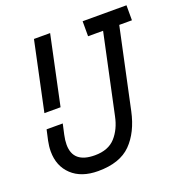

<svg xmlns="http://www.w3.org/2000/svg" viewBox="-129 -812 887 938"><g transform="rotate(-20 315.0 -343.0)"><path d="M224 14Q137 14 87.5 -32.5Q38 -79 38 -155Q38 -182 44 -210L56 -264H140L128 -210Q122 -183 122 -160Q122 -64 235 -64Q305 -64 342 -105Q379 -146 392 -210L480 -622H402V-700H630V-622H564L475 -206Q453 -103 395 -44.5Q337 14 224 14ZM73 -342 149 -700H233L157 -342Z"/></g></svg>

Font: Space Mono
Style: Italic
Weight: 400
Italic angle: -12°
Monospace: yes
Designer: Colophon Foundry + Benjamin Critton
Foundry: Colophon Foundry & Benjamin Critton
Version: Version 1.003; ttfautohint (v1.8.4.7-5d5b)